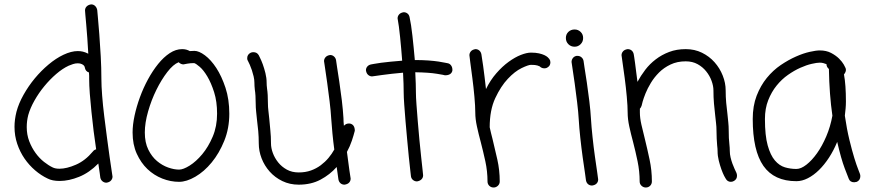

<svg xmlns="http://www.w3.org/2000/svg" viewBox="-20 -793 3890 859"><path d="M395.5 -115.2Q400.4 -122.1 410.2 -125Q404.3 -163.1 398.9 -206.5Q393.6 -250 389.2 -292.5Q384.8 -335 381.8 -373.5Q378.9 -412.1 378.9 -440.4Q378.9 -447.3 378.9 -454.1Q378.9 -460.9 377.9 -468.8Q362.3 -473.6 359.4 -491.2Q359.4 -493.2 356.9 -497.6Q354.5 -502 346.7 -505.9Q338.9 -509.8 328.1 -509.8Q317.4 -509.8 306.6 -506.3Q295.9 -502.9 287.1 -499Q259.8 -486.3 231.4 -461.9Q203.1 -437.5 178.2 -407.2Q153.3 -377 134.3 -343.3Q115.2 -309.6 106.4 -278.3Q99.6 -252 99.6 -224.6Q99.6 -190.4 110.8 -161.1Q122.1 -131.8 139.2 -108.4Q156.2 -85 176.8 -68.8Q197.3 -52.7 215.8 -43.9Q227.5 -38.1 246.1 -38.1Q278.3 -38.1 319.8 -56.2Q361.3 -74.2 395.5 -115.2ZM433.6 -440.4Q433.6 -409.2 437 -365.2Q440.4 -321.3 446.3 -273.4Q452.1 -225.6 458.5 -178.2Q464.8 -130.9 470.2 -92.3Q475.6 -53.7 479.5 -29.3Q483.4 -4.9 483.4 -2.9Q483.4 6.8 476.6 14.6Q469.7 22.5 456.1 24.4Q446.3 24.4 438.5 18.1Q430.7 11.7 428.7 1Q428.7 -1 426.3 -17.6Q423.8 -34.2 419.9 -61.5Q379.9 -20.5 334 -2Q288.1 16.6 247.1 16.6Q213.9 16.6 193.4 5.9Q164.1 -7.8 137.2 -30.8Q110.4 -53.7 89.8 -83.5Q69.3 -113.3 57.1 -149.4Q44.9 -185.5 44.9 -225.6Q44.9 -257.8 53.7 -293Q63.5 -330.1 85.4 -369.1Q107.4 -408.2 135.7 -442.4Q164.1 -476.6 197.3 -504.4Q230.5 -532.2 263.7 -547.9Q298.8 -564.5 328.1 -564.5Q339.8 -564.5 350.6 -562Q361.3 -559.6 375 -552.7Q373 -588.9 370.6 -623Q368.2 -657.2 365.7 -684.1Q363.3 -710.9 361.8 -727.5Q360.4 -744.1 360.4 -746.1Q360.4 -756.8 367.7 -764.2Q375 -771.5 387.7 -773.4Q398.4 -773.4 405.8 -766.1Q413.1 -758.8 415 -748Q415 -745.1 418 -714.8Q420.9 -684.6 424.3 -639.6Q427.7 -594.7 430.7 -541.5Q433.6 -488.3 433.6 -440.4Z M781.2 -34.2Q799.8 -34.2 828.6 -52.2Q857.4 -70.3 884.8 -103Q912.1 -135.7 931.6 -181.6Q951.2 -227.5 951.2 -284.2Q951.2 -338.9 938 -380.4Q924.8 -421.9 907.7 -450.7Q890.6 -479.5 873.5 -494.1Q856.4 -508.8 848.6 -510.7Q832 -510.7 818.8 -508.3Q805.7 -505.9 800.8 -504.9Q789.1 -504.9 779.3 -514.6Q754.9 -504.9 728.5 -470.7Q702.1 -436.5 679.7 -391.1Q657.2 -345.7 642.6 -294.4Q627.9 -243.2 627.9 -200.2Q627.9 -155.3 643.6 -123.5Q659.2 -91.8 682.6 -72.3Q706.1 -52.7 732.4 -43.5Q758.8 -34.2 781.2 -34.2ZM849.6 -565.4Q870.1 -565.4 897 -545.4Q923.8 -525.4 947.8 -488.8Q971.7 -452.1 988.8 -400.4Q1005.9 -348.6 1005.9 -284.2Q1005.9 -218.8 983.4 -163.1Q960.9 -107.4 927.2 -66.4Q893.6 -25.4 854 -2.4Q814.5 20.5 781.2 20.5Q743.2 20.5 706.1 5.9Q668.9 -8.8 639.6 -36.6Q610.4 -64.5 591.8 -105.5Q573.2 -146.5 573.2 -200.2Q573.2 -234.4 582 -275.4Q590.8 -316.4 606 -357.9Q621.1 -399.4 642.1 -438Q663.1 -476.6 687.5 -506.8Q711.9 -537.1 739.3 -555.2Q766.6 -573.2 794.9 -573.2Q805.7 -573.2 814 -570.8Q822.3 -568.4 829.1 -564.5Q834 -564.5 838.9 -564.9Q843.8 -565.4 849.6 -565.4Z M1545.9 -240.2Q1567.4 -235.4 1567.4 -208Q1562.5 -188.5 1554.2 -163.6Q1545.9 -138.7 1532.2 -113.3Q1538.1 -66.4 1543 -32.2Q1547.9 2 1548.8 5.9Q1548.8 16.6 1542 23.9Q1535.2 31.2 1521.5 33.2Q1510.7 33.2 1503.4 26.9Q1496.1 20.5 1494.1 9.8Q1494.1 7.8 1491.7 -7.3Q1489.3 -22.5 1486.3 -45.9Q1456.1 -11.7 1414.1 10.7Q1372.1 33.2 1316.4 33.2Q1276.4 33.2 1243.2 17.1Q1210 1 1186.5 -25.4Q1163.1 -51.8 1150.4 -84.5Q1137.7 -117.2 1137.7 -151.4Q1137.7 -180.7 1135.3 -207Q1132.8 -233.4 1129.9 -255.9Q1127.9 -275.4 1126 -293.5Q1124 -311.5 1124 -329.1Q1124 -348.6 1123 -364.3Q1122.1 -379.9 1120.1 -391.6Q1119.1 -400.4 1118.7 -407.7Q1118.2 -415 1118.2 -422.9Q1118.2 -436.5 1114.7 -451.2Q1111.3 -465.8 1106.9 -479Q1102.5 -492.2 1097.7 -502.9Q1092.8 -513.7 1089.8 -519.5Q1085.9 -524.4 1085.9 -532.2Q1085.9 -548.8 1100.6 -556.6Q1106.4 -559.6 1113.3 -559.6Q1129.9 -559.6 1137.7 -545.9Q1137.7 -544.9 1143.6 -533.7Q1149.4 -522.5 1155.8 -504.9Q1162.1 -487.3 1167.5 -465.8Q1172.9 -444.3 1172.9 -422.9Q1172.9 -418 1173.3 -411.1Q1173.8 -404.3 1174.8 -396.5Q1176.8 -383.8 1177.7 -367.7Q1178.7 -351.6 1178.7 -329.1Q1178.7 -314.5 1180.7 -298.3Q1182.6 -282.2 1184.6 -262.7Q1186.5 -237.3 1189.5 -210Q1192.4 -182.6 1192.4 -151.4Q1192.4 -130.9 1200.7 -108.4Q1209 -85.9 1224.6 -66.4Q1240.2 -46.9 1263.2 -34.2Q1286.1 -21.5 1316.4 -21.5Q1346.7 -21.5 1371.1 -30.3Q1395.5 -39.1 1415 -53.7Q1434.6 -68.4 1449.7 -86.4Q1464.8 -104.5 1475.6 -124Q1470.7 -160.2 1467.3 -196.3Q1463.9 -232.4 1461.9 -261.7Q1460 -295.9 1454.6 -339.8Q1449.2 -383.8 1443.8 -422.9Q1438.5 -461.9 1434.1 -489.7Q1429.7 -517.6 1429.7 -519.5Q1429.7 -529.3 1436.5 -537.1Q1443.4 -544.9 1457 -546.9Q1466.8 -546.9 1474.1 -540.5Q1481.4 -534.2 1483.4 -524.4Q1483.4 -521.5 1487.8 -494.1Q1492.2 -466.8 1498 -427.7Q1503.9 -388.7 1509.3 -344.2Q1514.6 -299.8 1516.6 -264.6Q1516.6 -256.8 1517.1 -248.5Q1517.6 -240.2 1518.6 -230.5Q1523.4 -235.4 1529.3 -238.3Q1535.2 -241.2 1545.9 -240.2Z M1984.4 -509.8Q1993.2 -507.8 1999 -499Q2004.9 -490.2 2003.9 -476.6Q1999 -456.1 1970.7 -456.1Q1970.7 -457 1934.6 -462.9Q1898.4 -468.8 1837.9 -469.7Q1840.8 -414.1 1840.8 -377.9Q1840.8 -359.4 1843.3 -325.2Q1845.7 -291 1849.1 -250.5Q1852.5 -210 1856.4 -167.5Q1860.4 -125 1864.3 -90.3Q1868.2 -55.7 1870.6 -32.7Q1873 -9.8 1873 -8.8Q1873 2 1865.7 9.3Q1858.4 16.6 1845.7 18.6Q1835 18.6 1827.1 11.7Q1819.3 4.9 1818.4 -5.9Q1818.4 -8.8 1815.4 -32.2Q1812.5 -55.7 1809.1 -90.3Q1805.7 -125 1801.8 -167Q1797.9 -209 1794.4 -249.5Q1791 -290 1788.6 -324.2Q1786.1 -358.4 1786.1 -377.9Q1786.1 -415 1783.2 -467.8Q1757.8 -465.8 1733.4 -462.9Q1709 -460 1689.9 -457.5Q1670.9 -455.1 1658.7 -453.1Q1646.5 -451.2 1644.5 -451.2Q1634.8 -451.2 1627 -458Q1619.1 -464.8 1617.2 -478.5Q1617.2 -488.3 1623.5 -495.6Q1629.9 -502.9 1640.6 -504.9Q1641.6 -504.9 1653.8 -507.3Q1666 -509.8 1685.1 -512.2Q1704.1 -514.6 1728.5 -517.1Q1752.9 -519.5 1779.3 -521.5Q1777.3 -548.8 1774.9 -575.7Q1772.5 -602.5 1770 -627.4Q1767.6 -652.3 1764.6 -673.8Q1761.7 -695.3 1758.8 -710.9Q1758.8 -720.7 1765.6 -728.5Q1772.5 -736.3 1786.1 -738.3Q1795.9 -738.3 1803.2 -732.4Q1810.5 -726.6 1812.5 -715.8Q1819.3 -685.5 1825.2 -632.8Q1831.1 -580.1 1835.9 -524.4Q1869.1 -524.4 1896 -522.5Q1922.9 -520.5 1941.9 -517.6Q1960.9 -514.6 1972.2 -512.2Q1983.4 -509.8 1984.4 -509.8Z M2355.5 -557.6Q2377 -557.6 2391.6 -554.2Q2406.2 -550.8 2415.5 -546.4Q2424.8 -542 2430.2 -537.1Q2435.5 -532.2 2437.5 -529.3Q2442.4 -522.5 2442.4 -514.6Q2442.4 -499 2430.7 -492.2Q2424.8 -487.3 2415 -487.3Q2403.3 -487.3 2394.5 -496.1Q2392.6 -497.1 2384.3 -500Q2376 -502.9 2355.5 -502.9Q2343.8 -502.9 2313.5 -488.3Q2283.2 -473.6 2252 -440.4Q2220.7 -407.2 2195.8 -354Q2170.9 -300.8 2170.9 -223.6Q2173.8 -210.9 2176.8 -197.8Q2179.7 -184.6 2183.6 -170.9Q2194.3 -127 2205.1 -79.1Q2215.8 -31.2 2215.8 18.6Q2215.8 30.3 2207.5 38.1Q2199.2 45.9 2188.5 45.9Q2176.8 45.9 2168.9 38.1Q2161.1 30.3 2161.1 18.6Q2161.1 -26.4 2151.4 -71.3Q2141.6 -116.2 2130.9 -157.2Q2121.1 -193.4 2113.8 -227.1Q2106.4 -260.7 2106.4 -289.1Q2106.4 -317.4 2102.5 -360.4Q2098.6 -403.3 2093.3 -443.8Q2087.9 -484.4 2084 -514.2Q2080.1 -543.9 2080.1 -545.9Q2080.1 -555.7 2086.9 -563.5Q2093.8 -571.3 2107.4 -573.2Q2117.2 -573.2 2124.5 -566.9Q2131.8 -560.5 2133.8 -549.8Q2133.8 -547.9 2136.2 -533.7Q2138.7 -519.5 2141.6 -498Q2144.5 -476.6 2147.9 -449.2Q2151.4 -421.9 2154.3 -394.5Q2173.8 -434.6 2200.7 -465.3Q2227.5 -496.1 2255.9 -516.6Q2284.2 -537.1 2310.5 -547.4Q2336.9 -557.6 2355.5 -557.6Z M2550.8 -584Q2534.2 -584 2522.9 -595.2Q2511.7 -606.4 2511.7 -623Q2511.7 -639.6 2522.9 -650.4Q2534.2 -661.1 2550.8 -661.1Q2566.4 -661.1 2577.6 -650.4Q2588.9 -639.6 2588.9 -623Q2588.9 -606.4 2577.6 -595.2Q2566.4 -584 2550.8 -584ZM2563.5 -543Q2574.2 -543 2581.5 -536.6Q2588.9 -530.3 2590.8 -520.5Q2590.8 -517.6 2595.2 -490.2Q2599.6 -462.9 2605.5 -423.8Q2611.3 -384.8 2616.7 -340.3Q2622.1 -295.9 2624 -260.7Q2626 -226.6 2630.9 -180.7Q2635.7 -134.8 2641.6 -93.3Q2647.5 -51.8 2651.9 -22Q2656.2 7.8 2656.2 9.8Q2656.2 20.5 2649.4 27.8Q2642.6 35.2 2628.9 37.1Q2618.2 37.1 2610.8 30.8Q2603.5 24.4 2601.6 13.7Q2601.6 10.7 2597.2 -18.6Q2592.8 -47.9 2586.9 -89.4Q2581.1 -130.9 2576.2 -176.8Q2571.3 -222.7 2569.3 -257.8Q2567.4 -292 2562 -335.9Q2556.6 -379.9 2551.3 -418.9Q2545.9 -458 2541.5 -485.8Q2537.1 -513.7 2537.1 -515.6Q2537.1 -525.4 2543 -533.2Q2548.8 -541 2559.6 -543Z M3245.1 -117.2Q3245.1 -103.5 3248.5 -88.9Q3252 -74.2 3256.8 -61Q3261.7 -47.9 3266.6 -37.1Q3271.5 -26.4 3274.4 -20.5Q3277.3 -14.6 3277.3 -6.8Q3277.3 8.8 3263.7 16.6Q3259.8 18.6 3256.8 19.5Q3253.9 20.5 3250 20.5Q3234.4 20.5 3226.6 5.9Q3225.6 4.9 3219.7 -6.3Q3213.9 -17.6 3207.5 -35.2Q3201.2 -52.7 3195.8 -74.2Q3190.4 -95.7 3190.4 -117.2Q3190.4 -122.1 3189.9 -128.4Q3189.5 -134.8 3188.5 -142.6Q3187.5 -156.2 3186.5 -172.4Q3185.5 -188.5 3185.5 -210.9Q3185.5 -225.6 3183.6 -241.7Q3181.6 -257.8 3179.7 -277.3Q3176.8 -301.8 3174.3 -329.6Q3171.9 -357.4 3171.9 -388.7Q3171.9 -408.2 3163.6 -431.2Q3155.3 -454.1 3139.6 -473.6Q3124 -493.2 3101.1 -505.9Q3078.1 -518.6 3047.9 -518.6Q3009.8 -518.6 2980 -504.4Q2950.2 -490.2 2928.7 -468.8Q2907.2 -447.3 2892.1 -422.4Q2877 -397.5 2868.2 -375.5Q2859.4 -353.5 2855 -337.9Q2850.6 -322.3 2850.6 -320.3Q2847.7 -311.5 2842.8 -306.6V-289.1Q2842.8 -265.6 2849.6 -235.4Q2856.4 -205.1 2865.2 -170.9Q2876 -127 2886.2 -79.1Q2896.5 -31.2 2896.5 18.6Q2896.5 30.3 2888.7 38.1Q2880.9 45.9 2869.1 45.9Q2858.4 45.9 2850.1 38.1Q2841.8 30.3 2841.8 18.6Q2841.8 -26.4 2832.5 -71.3Q2823.2 -116.2 2812.5 -157.2Q2802.7 -193.4 2795.4 -227.1Q2788.1 -260.7 2788.1 -289.1Q2788.1 -317.4 2784.2 -360.4Q2780.3 -403.3 2774.9 -443.8Q2769.5 -484.4 2765.1 -514.2Q2760.7 -543.9 2760.7 -545.9Q2760.7 -555.7 2767.6 -563.5Q2774.4 -571.3 2788.1 -573.2Q2798.8 -573.2 2806.2 -566.9Q2813.5 -560.5 2815.4 -549.8Q2815.4 -547.9 2817.4 -537.6Q2819.3 -527.3 2821.3 -510.3Q2823.2 -493.2 2826.2 -471.7Q2829.1 -450.2 2832 -426.8Q2846.7 -454.1 2866.7 -480.5Q2886.7 -506.8 2913.6 -527.3Q2940.4 -547.9 2973.6 -560.5Q3006.8 -573.2 3047.9 -573.2Q3087.9 -573.2 3120.6 -557.1Q3153.3 -541 3176.8 -514.6Q3200.2 -488.3 3213.4 -455.1Q3226.6 -421.9 3226.6 -388.7Q3226.6 -359.4 3229 -333Q3231.4 -306.6 3234.4 -284.2Q3236.3 -264.6 3238.3 -246.1Q3240.2 -227.5 3240.2 -210.9Q3240.2 -171.9 3243.2 -148.4Q3244.1 -139.6 3244.6 -132.3Q3245.1 -125 3245.1 -117.2Z M3543 -37.1Q3563.5 -37.1 3587.9 -56.2Q3612.3 -75.2 3635.3 -107.4Q3658.2 -139.6 3676.8 -183.1Q3695.3 -226.6 3704.1 -275.4Q3697.3 -322.3 3693.4 -374Q3689.5 -425.8 3688.5 -484.4Q3677.7 -493.2 3677.7 -505.9Q3670.9 -508.8 3663.6 -510.7Q3656.2 -512.7 3647.5 -512.7Q3634.8 -512.7 3611.3 -507.3Q3587.9 -502 3560.5 -489.7Q3533.2 -477.5 3505.4 -458Q3477.5 -438.5 3454.6 -410.2Q3431.6 -381.8 3417 -344.7Q3402.3 -307.6 3402.3 -260.7Q3402.3 -186.5 3414.6 -142.6Q3426.8 -98.6 3446.8 -75.2Q3466.8 -51.8 3491.7 -44.4Q3516.6 -37.1 3543 -37.1ZM3759.8 -275.4Q3768.6 -214.8 3780.3 -167Q3792 -119.1 3802.2 -85.9Q3812.5 -52.7 3819.8 -34.7Q3827.1 -16.6 3827.1 -15.6Q3828.1 -12.7 3828.6 -10.3Q3829.1 -7.8 3829.1 -4.9Q3829.1 12.7 3813.5 20.5Q3805.7 22.5 3801.8 22.5Q3783.2 22.5 3777.3 6.8Q3775.4 2.9 3759.3 -39.6Q3743.2 -82 3725.6 -158.2Q3710 -120.1 3689 -87.9Q3668 -55.7 3644 -32.2Q3620.1 -8.8 3594.2 4.4Q3568.4 17.6 3543 17.6Q3443.4 17.6 3395.5 -50.8Q3347.7 -119.1 3347.7 -260.7Q3347.7 -319.3 3365.2 -364.7Q3382.8 -410.2 3410.6 -444.3Q3438.5 -478.5 3473.1 -502Q3507.8 -525.4 3541 -540Q3574.2 -554.7 3602.5 -561Q3630.9 -567.4 3647.5 -567.4Q3676.8 -567.4 3698.2 -556.2Q3719.7 -544.9 3733.9 -530.8Q3748 -516.6 3754.9 -504.4Q3761.7 -492.2 3761.7 -491.2Q3764.6 -486.3 3764.6 -480.5Q3764.6 -470.7 3755.9 -460Q3764.6 -414.1 3764.6 -338.9Q3764.6 -323.2 3763.2 -307.6Q3761.7 -292 3759.8 -275.4Z"/></svg>

Font: Coming Soon
Style: Regular
Weight: 400
Designer: Dathan Boardman
Foundry: Open Window
Version: Version 1.000